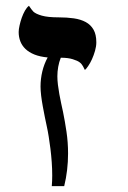

<svg xmlns="http://www.w3.org/2000/svg" viewBox="-20 -637 438 657"><path d="M270.5 -397.5Q268.6 -401.9 263.9 -410.4Q259.3 -418.9 252.4 -423.8Q245.6 -429.2 229.2 -434.3Q212.9 -439.5 188 -439.5Q182.1 -424.8 179.2 -408.4Q176.3 -392.1 176.3 -376Q176.3 -362.8 178.2 -346.9Q180.2 -331.1 183.1 -314.7Q186 -298.3 189.5 -282.5Q192.9 -266.6 195.8 -253.4Q202.1 -222.7 207.5 -186.3Q212.9 -149.9 212.9 -111.8Q212.9 -54.2 199.7 0H157.2Q158.7 -17.6 158.7 -36.6Q158.7 -59.1 157 -82.5Q155.3 -106 152.6 -127.9Q149.9 -149.9 146.7 -169.4Q143.6 -189 140.1 -204.6Q137.2 -218.3 133.5 -236.1Q129.9 -253.9 126.5 -272.7Q123 -291.5 120.8 -309.6Q118.7 -327.6 118.7 -340.8Q118.7 -367.2 124.8 -392.6Q130.9 -418 143.1 -440.4Q116.7 -442.9 97.9 -450.4Q79.1 -458 67.1 -469.5Q55.2 -481 49.6 -495.6Q43.9 -510.3 43.9 -527.3Q43.9 -536.6 46.9 -549.8Q49.8 -563 54.4 -576.2Q59.1 -589.4 65.4 -600.6Q71.8 -611.8 79.1 -617.2Q83 -610.8 86.9 -606Q90.8 -601.1 94.2 -597.2Q102.5 -589.4 123 -583.5Q143.6 -577.6 181.2 -577.6Q209 -577.6 232.7 -574.2Q256.3 -570.8 273.4 -561.5Q290.5 -552.2 300 -535.6Q309.6 -519 309.6 -492.2Q309.6 -478.5 305.2 -463.1Q300.8 -447.8 294.7 -434.3Q288.6 -420.9 281.7 -410.9Q274.9 -400.9 270.5 -397.5Z"/></svg>

Font: Cardo
Style: Bold
Weight: 700
Designer: David J. Perry
Foundry: David J. Perry
Version: Version 1.0011